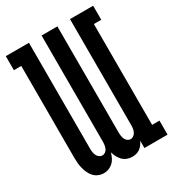

<svg xmlns="http://www.w3.org/2000/svg" viewBox="-180 -838 859 948"><g transform="rotate(-30 250.0 -363.5)"><path d="M133 8Q117 8 102.5 2Q88 -4 77.5 -15Q67 -26 60.5 -40Q54 -54 50 -69Q46 -84 44.5 -99.5Q43 -115 43 -130V-655H1V-735H133V-130Q133 -120 134.5 -110.5Q136 -101 140 -92.5Q144 -84 152 -78Q160 -72 169 -72Q179 -72 187 -78Q195 -84 198.5 -92.5Q202 -101 203.5 -110.5Q205 -120 205 -130V-735H295V-130Q295 -120 296.5 -110.5Q298 -101 301.5 -92.5Q305 -84 313 -78Q321 -72 331 -72Q340 -72 348 -78Q356 -84 360 -92.5Q364 -101 365.5 -110.5Q367 -120 367 -130V-735H499V-655H457V-80H499V0H367V-42Q362 -31 355 -21.5Q348 -12 338.5 -5Q329 2 317.5 5Q306 8 294 8Q280 8 266 3Q252 -2 241.5 -12.5Q231 -23 224 -36.5Q217 -50 213 -64Q209 -50 202.5 -36.5Q196 -23 185.5 -13Q175 -3 161 2.5Q147 8 133 8Z"/></g></svg>

Font: Iosevka Slab Medium
Style: Regular
Weight: 500
Monospace: yes
Designer: Belleve Invis
Foundry: Belleve Invis
Version: Version 11.1.1; ttfautohint (v1.8.3)